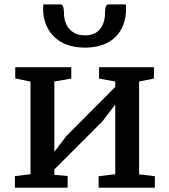

<svg xmlns="http://www.w3.org/2000/svg" viewBox="-20 -865 781 885"><path d="M120.6 -62V-488.8L50.3 -503.4V-555.2H308.6V-502.9L230.5 -489.3V-165L285.6 -237.8L511.2 -464.4V-489.3L436.5 -502.9V-555.2H689.5V-502.9L621.1 -489.3V-61.5L693.8 -52.7V0H434.6V-52.7L511.2 -62V-383.3L452.1 -305.7L230.5 -84V-59.1L292 -53.7L291.5 0H48.8V-53.2ZM179.7 -844.7H258.3Q267.6 -844.7 271.2 -834.2Q274.9 -823.7 274.9 -804.2Q274.9 -776.9 285.2 -753.9Q295.4 -731 316.4 -716.8Q337.9 -702.1 371.6 -702.1Q417.5 -702.1 440.7 -730.5Q463.9 -758.8 463.9 -804.2Q463.9 -844.7 480.5 -844.7H560.1Q561 -830.1 561 -825.2Q561 -771 539.1 -730.5Q517.1 -689.9 475.1 -668Q432.1 -645.5 371.1 -645.5Q311.5 -645.5 268.1 -668Q224.6 -690.4 201.7 -731.9Q178.7 -772.5 178.7 -825.2Q178.7 -830.1 179.7 -844.7Z"/></svg>

Font: Merriweather
Style: Regular
Weight: 400
Designer: Eben Sorkin
Foundry: Eben Sorkin
Version: Version 1.584; ttfautohint (v1.8.1)